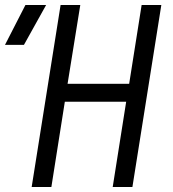

<svg xmlns="http://www.w3.org/2000/svg" viewBox="-73 -750 693 770"><path d="M-53 -570 29 -730H112L23 -570ZM54 0 170 -730H249L198 -414H445L495 -730H574L458 0H379L433 -342H187L133 0Z"/></svg>

Font: JetBrains Mono NL Light
Style: Italic
Weight: 300
Italic angle: -9°
Designer: Philipp Nurullin, Konstantin Bulenkov
Foundry: JetBrains
Version: Version 2.304; ttfautohint (v1.8.4.7-5d5b)